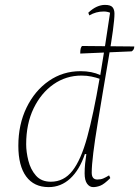

<svg xmlns="http://www.w3.org/2000/svg" viewBox="-20 -753 569 785"><path d="M179 12Q119 12 87 -31.5Q55 -75 55 -157Q55 -244 88.5 -313Q122 -382 179.5 -422Q237 -462 309 -462Q356 -462 390 -446Q400 -504 410 -569Q420 -634 430 -701Q418 -706 404 -706Q388 -706 373.5 -702Q359 -698 345 -690L341 -701Q359 -718 376 -725.5Q393 -733 409 -733Q432 -733 440 -723.5Q448 -714 448 -697Q448 -675 441.5 -627Q435 -579 424 -515.5Q413 -452 401.5 -382.5Q390 -313 379 -247Q368 -181 361.5 -128.5Q355 -76 355 -47Q355 -19 378 -19Q392 -19 402.5 -23.5Q413 -28 426 -36L431 -25Q406 0 390.5 6Q375 12 361 12Q346 12 336 -2Q326 -16 326 -44Q326 -64 328 -84Q330 -104 333 -123H327Q305 -58 267 -23Q229 12 179 12ZM87 -163Q87 -132 96 -96Q105 -60 127 -35Q149 -10 188 -10Q241 -10 276 -54.5Q311 -99 336.5 -192Q362 -285 387 -431Q373 -436 354 -440Q335 -444 313 -444Q250 -444 199 -408.5Q148 -373 117.5 -310Q87 -247 87 -163ZM308 -534Q308 -560 316 -565L529 -563Q529 -549 518 -543Z"/></svg>

Font: Petrona Thin
Style: Italic
Weight: 100
Italic angle: -9°
Designer: Ringo R. Seeber
Foundry: Ringo R. Seeber
Version: Version 2.001; ttfautohint (v1.8.3)